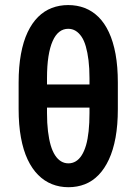

<svg xmlns="http://www.w3.org/2000/svg" viewBox="-20 -741 548 770"><path d="M392.6 -402.3V-309.6H106V-402.3ZM452.6 -409.7V-303.7Q452.6 -239.7 443.4 -189.2Q434.1 -138.7 416.7 -101.3Q399.4 -64 375.2 -39.1Q351.1 -14.2 320.6 -2.2Q290 9.8 254.4 9.8Q219.2 9.8 188.5 -2.4Q157.7 -14.6 133.1 -39.3Q108.4 -64 90.8 -101.3Q73.2 -138.7 64 -189.2Q54.7 -239.7 54.7 -303.7V-409.7Q54.7 -473.6 64 -524.2Q73.2 -574.7 90.8 -611.8Q108.4 -648.9 132.8 -673.1Q157.2 -697.3 187.7 -709Q218.3 -720.7 253.4 -720.7Q289.1 -720.7 319.6 -709Q350.1 -697.3 374.8 -673.1Q399.4 -648.9 416.7 -611.8Q434.1 -574.7 443.4 -524.2Q452.6 -473.6 452.6 -409.7ZM338.9 -287.6V-427.2Q338.9 -467.3 335 -499Q331.1 -530.8 324.2 -554.7Q317.4 -578.6 306.9 -594Q296.4 -609.4 283.2 -617.4Q270 -625.5 253.4 -625.5Q233.4 -625.5 217.8 -613.3Q202.1 -601.1 191.2 -576.4Q180.2 -551.8 174.3 -514.4Q168.5 -477.1 168.5 -427.2V-287.6Q168.5 -247.1 172.4 -214.8Q176.3 -182.6 183.3 -158.4Q190.4 -134.3 200.9 -118.2Q211.4 -102.1 224.9 -94Q238.3 -85.9 254.4 -85.9Q270.5 -85.9 283.9 -94Q297.4 -102.1 307.6 -118.2Q317.9 -134.3 325 -158.4Q332 -182.6 335.4 -214.8Q338.9 -247.1 338.9 -287.6Z"/></svg>

Font: Roboto Condensed Medium
Style: Regular
Weight: 500
Designer: Christian Robertson
Foundry: Google
Version: Version 3.0